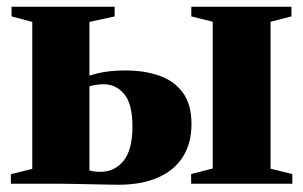

<svg xmlns="http://www.w3.org/2000/svg" viewBox="-20 -532 878 556"><path d="M533.5 0V-28L596 -44V-469L534 -484.5V-512.5H824V-484.5L763.5 -469V-43.5L826.5 -28V0ZM11.5 0V-27.5L73.5 -43V-468.5L13.5 -484.5V-512.5H312V-484.5L239 -468.5V-313Q251.5 -317 266.5 -320.5Q281.5 -324 300.5 -326Q319.5 -328 342.5 -328Q399 -328 442.2 -312.5Q485.5 -297 510 -263Q534.5 -229 534.5 -173Q534.5 -116.5 509.2 -77.2Q484 -38 436.8 -17.5Q389.5 3 322.5 3Q312 3 289 2.5Q266 2 238.8 1.5Q211.5 1 187 0.5Q162.5 0 148.5 0ZM271.5 -34.5Q311.5 -34.5 337.5 -66Q363.5 -97.5 363.5 -166Q363.5 -231.5 339.5 -259.8Q315.5 -288 280.5 -288Q269.5 -288 257.5 -286.2Q245.5 -284.5 239 -282V-38.5Q244 -36.5 253.2 -35.5Q262.5 -34.5 271.5 -34.5Z"/></svg>

Font: Merriweather 120pt Black
Style: Regular
Weight: 900
Designer: Eben Sorkin
Foundry: Eben Sorkin
Version: Version 2.100